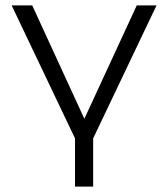

<svg xmlns="http://www.w3.org/2000/svg" viewBox="-20 -509 621 709"><path d="M257 180V2L23 -489H99L300 -52H283L485 -489H558L324 2V180Z"/></svg>

Font: Nunito Sans 10pt SemiExpanded Light
Style: Regular
Weight: 300
Width: 6
Designer: Vernon Adams
Foundry: Vernon Adams
Version: Version 3.101;gftools[0.9.27]